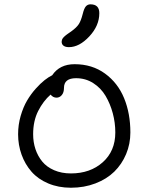

<svg xmlns="http://www.w3.org/2000/svg" viewBox="-20 -878 689 891"><path d="M299.8 -659.2Q283.7 -659.2 274.9 -665.8Q266.1 -672.4 266.1 -684.1Q266.1 -687.5 267.1 -690.9Q268.1 -694.3 269 -696.8Q270 -699.2 272.9 -702.4Q275.9 -705.6 277.6 -707.5Q279.3 -709.5 283.9 -713.1Q288.6 -716.8 291.3 -718.8Q293.9 -720.7 300.3 -725.1Q306.6 -729.5 310.1 -731.9Q335.9 -750.5 345.9 -766.4Q356 -782.2 363.8 -813Q370.1 -838.9 378.4 -848.4Q386.7 -857.9 399.9 -857.9Q440.9 -857.9 440.9 -816.9Q440.9 -758.8 394.5 -709Q348.1 -659.2 299.8 -659.2ZM309.1 -6.8Q251 -6.8 203.6 -26.9Q156.2 -46.9 126.2 -81.3Q96.2 -115.7 80.1 -160.4Q64 -205.1 64 -254.9Q64 -298.8 75.9 -340.1Q87.9 -381.3 105.5 -411.1Q123 -440.9 145.5 -466.1Q168 -491.2 187 -506.1Q206.1 -521 222.2 -528.8Q256.8 -580.1 326.2 -580.1Q407.7 -580.1 467.3 -536.6Q526.9 -493.2 555.9 -422.4Q585 -351.6 585 -263.2Q585 -210 565.2 -162.8Q545.4 -115.7 510.3 -81.3Q475.1 -46.9 422.9 -26.9Q370.6 -6.8 309.1 -6.8ZM133.8 -254.9Q133.8 -218.3 144.5 -186Q155.3 -153.8 176 -128.4Q196.8 -103 231.2 -88.1Q265.6 -73.2 309.1 -73.2Q398.9 -73.2 457 -125.2Q515.1 -177.2 515.1 -263.2Q515.1 -308.6 503.4 -352.3Q491.7 -396 470 -432.9Q448.2 -469.7 412.6 -492.4Q377 -515.1 333 -515.1Q276.9 -515.1 276.9 -470.2Q276.9 -448.7 266.8 -436.8Q256.8 -424.8 242.2 -424.8Q226.1 -424.8 214.8 -439Q180.7 -409.2 157.2 -363Q133.8 -316.9 133.8 -254.9Z"/></svg>

Font: Shantell Sans Irregular Bouncy
Style: Regular
Weight: 300
Designer: Stephen Nixon, Anya Danilova, Shantell Martin
Foundry: Arrow Type
Version: Version 1.006;[9816181b4]